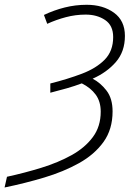

<svg xmlns="http://www.w3.org/2000/svg" viewBox="-87 -562 584 822"><path d="M-67.4 240.7 -57.1 194.8Q19 178.2 90.8 156Q162.6 133.8 219.7 102.1Q276.9 70.3 310.5 24.9Q344.2 -20.5 344.2 -84Q344.2 -127.4 322.8 -156.7Q301.3 -186 263.2 -205.1Q233.4 -193.8 199.5 -184.1Q165.5 -174.3 128.4 -165V-204.6Q202.1 -223.1 263.4 -246.3Q324.7 -269.5 361.1 -306.4Q397.5 -343.3 397.5 -403.3Q397.5 -453.1 363 -476.3Q328.6 -499.5 279.8 -499.5Q236.8 -499.5 195.1 -488.5Q153.3 -477.5 115.2 -460L101.1 -498Q144.5 -518.6 190.2 -530Q235.8 -541.5 284.2 -541.5Q354 -541.5 400.9 -507.6Q447.8 -473.6 447.8 -408.2Q447.8 -341.3 409.2 -296.6Q370.6 -252 309.6 -225.1Q342.8 -208 368.9 -174.3Q395 -140.6 395 -85Q395 -8.3 356.2 45.7Q317.4 99.6 251.2 136.5Q185.1 173.3 102.5 198Q20 222.7 -67.4 240.7Z"/></svg>

Font: Open Sans Light
Style: Italic
Weight: 300
Italic angle: -12°
Designer: Monotype Design Team
Foundry: Monotype Imaging Inc.
Version: Version 3.003; ttfautohint (v1.8.4)